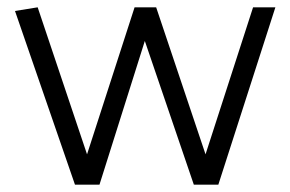

<svg xmlns="http://www.w3.org/2000/svg" viewBox="-20 -505 793 525"><path d="M510 0 376 -393 252 0H185L21 -475L83 -485L218 -83L348 -485H407L542 -83L672 -485H733L577 0Z"/></svg>

Font: Palanquin Light
Style: Regular
Weight: 300
Designer: Pria Ravichandran
Version: Version 1.0.4